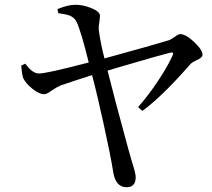

<svg xmlns="http://www.w3.org/2000/svg" viewBox="-20 -762 888 805"><path d="M511 23Q463 23 454 -45Q443 -113 415 -240Q389 -360 366 -447Q299 -426 235 -404Q218 -397 196 -382Q176 -367 165 -367Q145 -367 117.5 -388.5Q90 -410 78 -433Q73 -443 69 -487L86 -495Q87 -493 90 -490Q117 -454 143 -454Q168 -452 352 -500Q320 -631 301 -670Q293 -687 274 -696Q259 -702 224 -707L221 -724Q266 -742 296 -742Q329 -742 363 -728Q398 -714 399 -697Q399 -688 397 -673Q393 -651 394 -637Q402 -578 418 -517Q626 -574 687 -593Q697 -596 712.5 -607.5Q728 -619 735 -619Q759 -619 794 -586Q829 -553 829 -532Q829 -520 803 -509Q786 -501 780 -495Q775 -490 765 -478Q656 -355 577 -297L559 -313Q604 -364 646 -428Q684 -486 703 -528Q712 -546 693 -541Q659 -533 485 -482Q448 -471 431 -466Q459 -353 518 -137Q524 -117 526 -109Q528 -103 531 -91Q549 -35 549 -20Q549 23 511 23Z"/></svg>

Font: GenRyuMin TW M
Style: Regular
Weight: 500
Version: Version 1.501;PS 1;hotconv 16.6.51;makeotf.lib2.5.65220